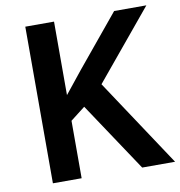

<svg xmlns="http://www.w3.org/2000/svg" viewBox="-80 -788 809 862"><g transform="rotate(-10 324.5 -357.0)"><path d="M649 0 384 -400 644 -714H497L304 -480C277 -446 250 -412 223 -379V-714H92V0H223V-262L290 -314L499 0Z"/></g></svg>

Font: Noto Sans Thaana SemiBold
Style: Regular
Weight: 600
Designer: David Williams
Foundry: Google Inc.
Version: Version 3.001